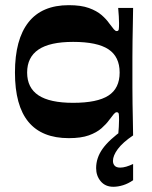

<svg xmlns="http://www.w3.org/2000/svg" viewBox="-20 -524 587 743"><path d="M246.3 10.6Q142.2 10.6 90.1 -52.3Q37.9 -115.3 37.9 -243.3Q37.9 -371.4 90.1 -437.7Q142.2 -504 246.3 -504Q293.6 -504 324 -493Q354.3 -482 373 -465.9Q391.6 -449.7 402.3 -434.1Q414.6 -417.4 420.6 -410.6Q426.6 -403.7 431.6 -403.7Q438.7 -403.7 439.7 -410.9Q440.7 -418 440.7 -434Q440.7 -444.4 439.8 -460.5Q439 -476.7 437.3 -493.4H495.1Q494.8 -464.2 494.1 -431.7Q493.4 -399.2 492.9 -366Q492.4 -332.8 492.4 -301.8Q492.4 -270.7 492.4 -243.3Q492.4 -216.7 492.4 -186.3Q492.4 -155.9 492.9 -124Q493.4 -92.1 494.1 -60.7Q494.8 -29.2 495.1 0H437.3Q439 -16.7 439.8 -33Q440.7 -49.4 440.7 -60.4Q440.7 -75.7 439.7 -82.7Q438.7 -89.7 431.6 -89.7Q426.6 -89.7 420.6 -82.8Q414.6 -76 402.3 -59.3Q391.6 -44.3 373 -27.8Q354.3 -11.3 324 -0.3Q293.6 10.6 246.3 10.6ZM263 -126.1Q356.4 -126.1 399.7 -154.2Q443 -182.2 443 -243.3Q443 -304.5 399.7 -333.2Q356.4 -361.9 263 -361.9Q172.7 -361.9 128.9 -332.2Q85 -302.5 85 -243.3Q85 -184.2 128.9 -155.1Q172.7 -126.1 263 -126.1ZM418.7 198.8Q387.6 198.8 369.8 177.6Q352 156.4 352 126.7Q352 87 377 51.8Q402 16.6 458.4 -23.4L495.1 0Q454.8 27.3 435.9 52.8Q417.1 78.3 417.1 98.6Q417.1 110 423.8 117.3Q430.4 124.6 445.1 124.6Q456.1 124.6 468.9 120.8Q481.8 116.9 495.1 110.6V173.4Q476.4 186.4 456.6 192.6Q436.7 198.8 418.7 198.8Z"/></svg>

Font: Ojuju ExtraLight
Style: Regular
Weight: 200
Designer: Chisaokwu Joboson, Mirko Velimirovic
Foundry: Udi Foundry
Version: Version 1.000